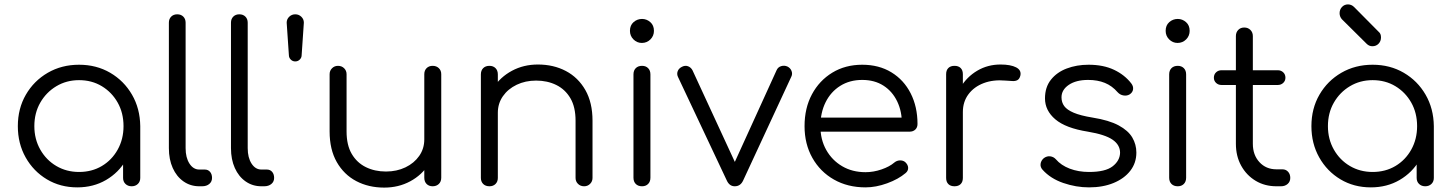

<svg xmlns="http://www.w3.org/2000/svg" viewBox="-20 -846 6592 872"><path d="M331 5Q254 5 193 -31.5Q132 -68 96.5 -131Q61 -194 61 -273Q61 -353 97.5 -416Q134 -479 197 -515.5Q260 -552 339 -552Q418 -552 480.5 -515.5Q543 -479 579.5 -416Q616 -353 617 -273L586 -249Q586 -177 552.5 -119.5Q519 -62 461.5 -28.5Q404 5 331 5ZM339 -65Q397 -65 442.5 -92Q488 -119 514.5 -166.5Q541 -214 541 -273Q541 -333 514.5 -380Q488 -427 442.5 -454.5Q397 -482 339 -482Q282 -482 236 -454.5Q190 -427 163 -380Q136 -333 136 -273Q136 -214 163 -166.5Q190 -119 236 -92Q282 -65 339 -65ZM578 0Q561 0 550 -10.5Q539 -21 539 -38V-209L558 -288L617 -273V-38Q617 -21 606 -10.5Q595 0 578 0Z M885 0Q845 0 813.5 -22Q782 -44 764.5 -83Q747 -122 747 -173V-743Q747 -760 757.5 -770.5Q768 -781 785 -781Q802 -781 812.5 -770.5Q823 -760 823 -743V-173Q823 -130 840.5 -103Q858 -76 885 -76H910Q925 -76 934 -65.5Q943 -55 943 -38Q943 -21 930.5 -10.5Q918 0 898 0Z M1167 0Q1127 0 1095.5 -22Q1064 -44 1046.5 -83Q1029 -122 1029 -173V-743Q1029 -760 1039.5 -770.5Q1050 -781 1067 -781Q1084 -781 1094.5 -770.5Q1105 -760 1105 -743V-173Q1105 -130 1122.5 -103Q1140 -76 1167 -76H1192Q1207 -76 1216 -65.5Q1225 -55 1225 -38Q1225 -21 1212.5 -10.5Q1200 0 1180 0Z M1321 -567Q1309 -567 1300.5 -575.5Q1292 -584 1292 -596L1282 -743Q1282 -759 1293.5 -770Q1305 -781 1321 -781Q1337 -781 1348.5 -770Q1360 -759 1360 -743L1350 -596Q1350 -584 1341.5 -575.5Q1333 -567 1321 -567Z M1725 6Q1654 6 1598 -23.5Q1542 -53 1509.5 -110Q1477 -167 1477 -249V-509Q1477 -525 1488 -536Q1499 -547 1515 -547Q1532 -547 1543 -536Q1554 -525 1554 -509V-249Q1554 -187 1577.5 -147Q1601 -107 1641.5 -87Q1682 -67 1733 -67Q1782 -67 1821.5 -86Q1861 -105 1884 -138Q1907 -171 1907 -213H1962Q1959 -150 1927.5 -100.5Q1896 -51 1843 -22.5Q1790 6 1725 6ZM1945 0Q1928 0 1917.5 -10.5Q1907 -21 1907 -39V-509Q1907 -526 1917.5 -536.5Q1928 -547 1945 -547Q1962 -547 1973 -536.5Q1984 -526 1984 -509V-39Q1984 -21 1973 -10.5Q1962 0 1945 0Z M2633 0Q2616 0 2605 -11Q2594 -22 2594 -38V-298Q2594 -360 2570.5 -400Q2547 -440 2506.5 -460Q2466 -480 2415 -480Q2366 -480 2326.5 -461Q2287 -442 2264 -409Q2241 -376 2241 -334H2186Q2188 -397 2220 -446.5Q2252 -496 2305 -524.5Q2358 -553 2423 -553Q2494 -553 2550 -523.5Q2606 -494 2638.5 -437Q2671 -380 2671 -298V-38Q2671 -22 2660 -11Q2649 0 2633 0ZM2203 0Q2185 0 2174.5 -10.5Q2164 -21 2164 -38V-508Q2164 -526 2174.5 -536.5Q2185 -547 2203 -547Q2220 -547 2230.5 -536.5Q2241 -526 2241 -508V-38Q2241 -21 2230.5 -10.5Q2220 0 2203 0Z M2896 0Q2878 0 2867.5 -10.5Q2857 -21 2857 -39V-508Q2857 -526 2867.5 -536.5Q2878 -547 2896 -547Q2913 -547 2923.5 -536.5Q2934 -526 2934 -508V-39Q2934 -21 2923.5 -10.5Q2913 0 2896 0ZM2895 -651Q2873 -651 2857 -667Q2841 -683 2841 -706Q2841 -731 2857.5 -745.5Q2874 -760 2896 -760Q2917 -760 2933.5 -745.5Q2950 -731 2950 -706Q2950 -683 2934 -667Q2918 -651 2895 -651Z M3317 0Q3293 0 3281 -26L3059 -497Q3053 -510 3058 -523Q3063 -536 3078 -543Q3092 -550 3105 -545Q3118 -540 3125 -527L3338 -66H3297L3507 -527Q3513 -541 3527.5 -545.5Q3542 -550 3556 -544Q3570 -537 3575 -523.5Q3580 -510 3574 -498L3355 -26Q3343 0 3317 0Z M3911 5Q3830 5 3767.5 -30.5Q3705 -66 3669.5 -129Q3634 -192 3634 -273Q3634 -355 3667.5 -417.5Q3701 -480 3760 -516Q3819 -552 3896 -552Q3972 -552 4028.5 -517.5Q4085 -483 4116 -422Q4147 -361 4147 -283Q4147 -267 4137 -257.5Q4127 -248 4111 -248H3686V-312H4119L4076 -281Q4077 -339 4055 -385Q4033 -431 3992.5 -457Q3952 -483 3896 -483Q3839 -483 3796 -456Q3753 -429 3729.5 -381.5Q3706 -334 3706 -273Q3706 -212 3732.5 -165Q3759 -118 3805 -91Q3851 -64 3911 -64Q3947 -64 3983.5 -76.5Q4020 -89 4042 -108Q4053 -117 4067 -117.5Q4081 -118 4091 -110Q4104 -98 4104.5 -84Q4105 -70 4093 -60Q4060 -32 4009 -13.5Q3958 5 3911 5Z M4309 -337Q4312 -399 4341.5 -448Q4371 -497 4418.5 -525Q4466 -553 4524 -553Q4570 -553 4595 -540Q4620 -527 4614 -502Q4610 -487 4600.5 -482Q4591 -477 4577.5 -478Q4564 -479 4547 -480Q4491 -485 4447.5 -468.5Q4404 -452 4378.5 -418Q4353 -384 4353 -337ZM4315 0Q4297 0 4287 -10Q4277 -20 4277 -38V-509Q4277 -527 4287 -537Q4297 -547 4315 -547Q4333 -547 4343 -537Q4353 -527 4353 -509V-38Q4353 -20 4343 -10Q4333 0 4315 0Z M4926 5Q4867 5 4809 -15Q4751 -35 4715 -75Q4704 -87 4706 -102Q4708 -117 4721 -128Q4735 -138 4750 -136Q4765 -134 4775 -123Q4799 -95 4838.5 -80Q4878 -65 4926 -65Q5000 -65 5033 -90.5Q5066 -116 5067 -152Q5067 -188 5033 -211.5Q4999 -235 4921 -248Q4820 -264 4773 -304Q4726 -344 4726 -399Q4726 -450 4753 -484Q4780 -518 4825 -535Q4870 -552 4924 -552Q4991 -552 5039.5 -529Q5088 -506 5118 -467Q5128 -454 5126 -440Q5124 -426 5110 -417Q5098 -410 5082.5 -412.5Q5067 -415 5056 -427Q5031 -456 4998 -469.5Q4965 -483 4922 -483Q4867 -483 4834 -460.5Q4801 -438 4801 -404Q4801 -381 4813.5 -364Q4826 -347 4856.5 -334Q4887 -321 4942 -312Q5017 -300 5060.5 -276.5Q5104 -253 5122.5 -221.5Q5141 -190 5141 -153Q5141 -106 5113.5 -70.5Q5086 -35 5037.5 -15Q4989 5 4926 5Z M5329 0Q5311 0 5300.5 -10.5Q5290 -21 5290 -39V-508Q5290 -526 5300.5 -536.5Q5311 -547 5329 -547Q5346 -547 5356.5 -536.5Q5367 -526 5367 -508V-39Q5367 -21 5356.5 -10.5Q5346 0 5329 0ZM5328 -651Q5306 -651 5290 -667Q5274 -683 5274 -706Q5274 -731 5290.5 -745.5Q5307 -760 5329 -760Q5350 -760 5366.5 -745.5Q5383 -731 5383 -706Q5383 -683 5367 -667Q5351 -651 5328 -651Z M5777 0Q5724 0 5682.5 -25Q5641 -50 5617 -93.5Q5593 -137 5593 -193V-682Q5593 -699 5603.5 -710Q5614 -721 5631 -721Q5648 -721 5659 -710Q5670 -699 5670 -682V-193Q5670 -142 5700 -109.5Q5730 -77 5777 -77H5804Q5820 -77 5830 -66Q5840 -55 5840 -38Q5840 -21 5828 -10.5Q5816 0 5798 0ZM5528 -460Q5513 -460 5503 -469.5Q5493 -479 5493 -493Q5493 -508 5503 -517.5Q5513 -527 5528 -527H5783Q5798 -527 5808 -517.5Q5818 -508 5818 -493Q5818 -479 5808 -469.5Q5798 -460 5783 -460Z M6206 5Q6129 5 6068 -31.5Q6007 -68 5971.5 -131Q5936 -194 5936 -273Q5936 -353 5972.5 -416Q6009 -479 6072 -515.5Q6135 -552 6214 -552Q6293 -552 6355.5 -515.5Q6418 -479 6454.5 -416Q6491 -353 6492 -273L6461 -249Q6461 -177 6427.5 -119.5Q6394 -62 6336.5 -28.5Q6279 5 6206 5ZM6214 -65Q6272 -65 6317.5 -92Q6363 -119 6389.5 -166.5Q6416 -214 6416 -273Q6416 -333 6389.5 -380Q6363 -427 6317.5 -454.5Q6272 -482 6214 -482Q6157 -482 6111 -454.5Q6065 -427 6038 -380Q6011 -333 6011 -273Q6011 -214 6038 -166.5Q6065 -119 6111 -92Q6157 -65 6214 -65ZM6453 0Q6436 0 6425 -10.5Q6414 -21 6414 -38V-209L6433 -288L6492 -273V-38Q6492 -21 6481 -10.5Q6470 0 6453 0ZM6213 -636Q6198 -636 6187 -647L6074 -759Q6064 -771 6064 -786Q6064 -803 6075 -814.5Q6086 -826 6102 -826Q6118 -826 6130 -814L6242 -701Q6252 -693 6252 -676Q6252 -659 6241 -647.5Q6230 -636 6213 -636Z"/></svg>

Font: Comfortaa
Style: Regular
Weight: 400
Designer: Johan Aakerlund
Foundry: Johan Aakerlund
Version: Version 3.104; ttfautohint (v1.8.1.43-b0c9)